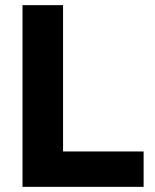

<svg xmlns="http://www.w3.org/2000/svg" viewBox="-20 -726 601 746"><path d="M67.5 0V-706H225V0ZM188.5 0V-137.5H538V0Z"/></svg>

Font: Outfit Thin
Style: Regular
Weight: 100
Designer: Rodrigo Fuenzalida
Foundry: fragTYPE
Version: Version 1.100;gftools[0.9.27]